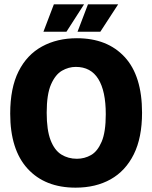

<svg xmlns="http://www.w3.org/2000/svg" viewBox="-20 -850 701 884"><path d="M328 14Q187 14 107 -73.5Q27 -161 27 -327Q27 -445 65.5 -521.5Q104 -598 173.5 -636Q243 -674 334 -674Q474 -674 554 -587.5Q634 -501 634 -331Q634 -216 596 -139.5Q558 -63 489.5 -24.5Q421 14 328 14ZM334 -119Q369 -119 399 -136Q429 -153 448 -197.5Q467 -242 467 -324Q467 -431 432.5 -486.5Q398 -542 329 -542Q296 -542 265.5 -524.5Q235 -507 215 -461.5Q195 -416 195 -331Q195 -251 213 -204.5Q231 -158 262.5 -138.5Q294 -119 334 -119ZM286 -704H180L228 -830H367ZM442 -704H337L385 -830H524Z"/></svg>

Font: Bricolage Grotesque 48pt ExtraBold
Style: Regular
Weight: 800
Designer: Mathieu Triay
Foundry: Atelier Triay
Version: Version 1.000; ttfautohint (v1.8.4.7-5d5b);gftools[0.9.32]